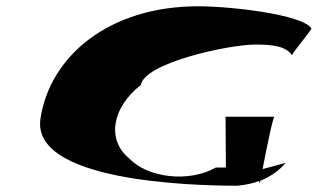

<svg xmlns="http://www.w3.org/2000/svg" viewBox="-20 -730 1030 612"><path d="M109 -352C79 -154 579 -138 737 -138C766 -141 788 -146 805 -153C807 -150 808 -148 808 -146L810 -154C843 -167 870 -187 891 -211L817 -191C829 -253 850 -358 855 -358H699L700 -196H668C580 -146 449 -165 393 -224C318 -284 338 -389 429 -459C440 -530 710 -588 794 -588C853 -588 891 -582 911 -554C913 -564 979 -640 972 -640C943 -684 715 -710 612 -710C326 -710 139 -550 109 -352Z"/></svg>

Font: Ampere
Style: SuExtIta
Weight: 400
Version: Version 1